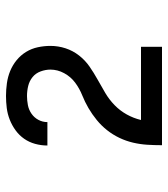

<svg xmlns="http://www.w3.org/2000/svg" viewBox="20 -903 560 640"><g transform="rotate(-90 300.0 -583.0)"><path d="M136 -323V-324Q136 -348 137.5 -372Q139 -396 144.5 -419.5Q150 -443 160.5 -465Q171 -487 186 -506Q201 -525 220 -540.5Q239 -556 259.5 -568Q280 -580 302.5 -589Q325 -598 344.5 -612.5Q364 -627 376 -649Q388 -671 388 -695Q388 -711 382 -727.5Q376 -744 363 -754.5Q350 -765 333.5 -769Q317 -773 300 -773Q285 -773 269.5 -770Q254 -767 241 -758Q228 -749 220.5 -735Q213 -721 213 -705Q213 -705 213 -705Q213 -705 213 -705H135Q135 -705 135 -705.5Q135 -706 135 -706Q135 -726 140.5 -746Q146 -766 157.5 -782.5Q169 -799 185.5 -811Q202 -823 221 -830.5Q240 -838 260 -840.5Q280 -843 300 -843Q321 -843 342.5 -840Q364 -837 383.5 -829Q403 -821 419.5 -807.5Q436 -794 447 -776Q458 -758 462.5 -737Q467 -716 467 -695Q467 -669 459 -644.5Q451 -620 435 -599.5Q419 -579 398 -564.5Q377 -550 354.5 -537.5Q332 -525 310 -512Q288 -499 269.5 -481Q251 -463 238.5 -440.5Q226 -418 220 -393H464V-323Z"/></g></svg>

Font: Zed Mono Extended
Style: Regular
Weight: 400
Width: 7
Monospace: yes
Designer: Belleve Invis
Foundry: Belleve Invis
Version: Version 1.0.0; ttfautohint (v1.8.4)